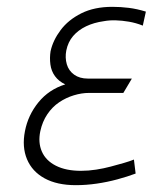

<svg xmlns="http://www.w3.org/2000/svg" viewBox="-20 -531 447 562"><path d="M398 -456 407 -497Q381 -505 357 -508Q333 -511 309 -511Q256 -511 218 -492Q180 -473 157.5 -443Q135 -413 128 -381Q125 -362 127.5 -342.5Q130 -323 141 -308Q152 -293 171 -284Q123 -269 92.5 -231.5Q62 -194 53 -147Q44 -101 59 -65Q74 -29 110.5 -9Q147 11 202 11Q232 11 263 6.5Q294 2 323.5 -6Q353 -14 377 -23L372 -64Q360 -59 342.5 -54Q325 -49 304.5 -43.5Q284 -38 261.5 -34.5Q239 -31 217 -31Q173 -31 143.5 -46Q114 -61 102.5 -87.5Q91 -114 98 -147Q104 -175 118.5 -196.5Q133 -218 153 -231.5Q173 -245 196 -252Q219 -259 240 -259H341L366 -301H237Q213 -301 197 -312.5Q181 -324 175.5 -343Q170 -362 174 -383Q179 -408 194 -425.5Q209 -443 232 -454Q255 -465 284 -469Q300 -472 318.5 -471.5Q337 -471 357.5 -467.5Q378 -464 398 -456Z"/></svg>

Font: Advent Pro Light
Style: Italic
Weight: 300
Italic angle: -12°
Version: Version 3.000